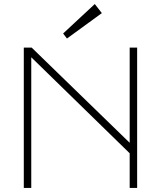

<svg xmlns="http://www.w3.org/2000/svg" viewBox="-20 -932 780 952"><path d="M98 0V-696H137L623 -224V-696H660V0H623V-172L135 -648V0ZM450 -912 485 -867 312 -741 293 -766Z"/></svg>

Font: Major Mono Display
Style: Regular
Weight: 400
Designer: Emre Parlak
Foundry: Emre Parlak
Version: Version 2.000; ttfautohint (v1.8) -l 8 -r 50 -G 200 -x 14 -D